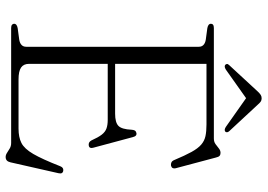

<svg xmlns="http://www.w3.org/2000/svg" viewBox="-150 -754 924 663"><g transform="rotate(90 311.5 -423.0)"><path d="M178.5 -359H373Q403.5 -359 415.2 -370.5Q427 -382 428.5 -416Q429 -423 431.2 -427Q433.5 -431 439.5 -432.5Q450.5 -435 454 -420L490.5 -284Q492.5 -277.5 490.8 -273.2Q489 -269 483 -268Q477.5 -267 473 -269.2Q468.5 -271.5 465.5 -277Q455 -300.5 445.5 -312.8Q436 -325 424 -329.2Q412 -333.5 394.5 -333.5H178.5ZM62.5 -689.5Q62.5 -694.5 66 -697.2Q69.5 -700 77.5 -700H458.5Q470.5 -700 478.2 -705.8Q486 -711.5 493 -717.2Q500 -723 508.5 -723Q515 -723 518.8 -719.5Q522.5 -716 524.5 -707L561.5 -568Q563 -562 560.8 -557.8Q558.5 -553.5 552.5 -552Q546.5 -551 541.2 -553.5Q536 -556 533 -563.5Q517.5 -600.5 505.2 -622.8Q493 -645 480 -656.2Q467 -667.5 450.5 -671Q434 -674.5 410.5 -674.5H201V-61.5Q201 -43 213.8 -34.2Q226.5 -25.5 255 -25.5H424.5Q454.5 -25.5 474.2 -35.5Q494 -45.5 512 -76.2Q530 -107 554.5 -169.5Q557 -175.5 560.5 -178Q564 -180.5 569 -180Q575.5 -179.5 578 -175.2Q580.5 -171 578.5 -163L541 2.5Q539 11 534.5 15Q530 19 522.5 19Q515.5 19 508.2 14.2Q501 9.5 493 4.8Q485 0 474 0H77.5Q69.5 0 66 -3Q62.5 -6 62.5 -10.5Q62.5 -19.5 77.5 -22.5L118 -28Q129.5 -30 135.8 -36Q142 -42 142 -52V-648Q142 -658 135.8 -664Q129.5 -670 118 -672L77.5 -677.5Q62.5 -680.5 62.5 -689.5ZM325.5 -815.5H313.5L418.5 -741.5Q428.5 -735 434.5 -739Q437 -741 437.2 -744.8Q437.5 -748.5 433.5 -753L342.5 -851Q336.5 -858 331.8 -861.5Q327 -865 320 -865Q313 -865 307.8 -861.5Q302.5 -858 296 -851L205.5 -753Q201 -748.5 201.5 -744.8Q202 -741 205 -739Q210.5 -735 221 -741.5Z"/></g></svg>

Font: Fraunces ExtraLight
Style: Regular
Weight: 250
Version: Version 1.000;[b76b70a41]